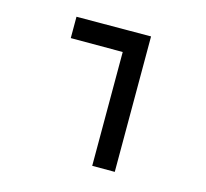

<svg xmlns="http://www.w3.org/2000/svg" viewBox="-73 -522 646 603"><g transform="rotate(15 250.0 -220.0)"><path d="M347.7 0H274.4V-370.1H105.5V-439.5L347.7 -440.4Z"/></g></svg>

Font: Geo
Style: Regular
Weight: 500
Version: Version 001.2